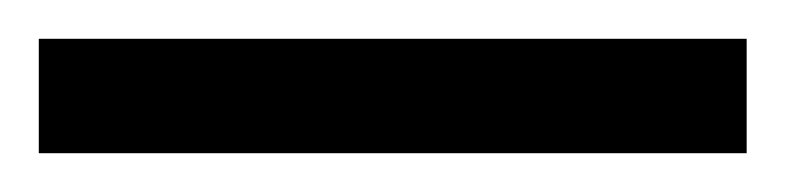

<svg xmlns="http://www.w3.org/2000/svg" viewBox="-20 63 405 99"><path d="M0 83H365V142H0Z"/></svg>

Font: Noto Serif Sinhala ExtraCondensed Black
Style: Regular
Weight: 900
Width: 2
Designer: Jelle Bosma - Monotype Design Team
Foundry: Monotype Imaging Inc.
Version: Version 2.007; ttfautohint (v1.8.4.7-5d5b)